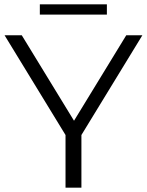

<svg xmlns="http://www.w3.org/2000/svg" viewBox="-20 -862 675 882"><path d="M281 0V-260L298 -214L1 -700H80L341 -273H299L560 -700H634L337 -214L354 -260V0ZM163 -795V-842H471V-795Z"/></svg>

Font: Montserrat Thin
Style: Regular
Weight: 400
Version: Version 9.000